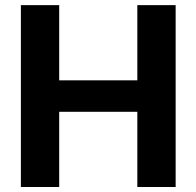

<svg xmlns="http://www.w3.org/2000/svg" viewBox="-20 -748 786 768"><path d="M63.5 0Q63.5 -181.6 63.5 -727.5Q101.6 -727.5 216.8 -727.5Q216.8 -652.3 216.8 -426.8Q294.9 -426.8 529.3 -426.8Q529.3 -502 529.3 -727.5Q567.4 -727.5 682.6 -727.5Q682.6 -545.9 682.6 0Q644.5 0 529.3 0Q529.3 -75.2 529.3 -300.8Q451.2 -300.8 216.8 -300.8Q216.8 -225.6 216.8 0Q178.7 0 63.5 0Z"/></svg>

Font: DeepSea
Style: Bold
Weight: 700
Designer: Stem
Version: Version 3.019;git-0a5106e0b